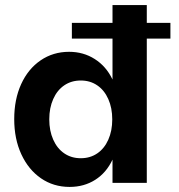

<svg xmlns="http://www.w3.org/2000/svg" viewBox="-20 -720 704 756"><path d="M263 -630H651V-568H263ZM36 -251Q36 -329 63.4 -388.9Q90.7 -448.7 140 -482.4Q189.3 -516 252 -516Q308.6 -516 353.3 -487.4Q398 -458.9 422.5 -407.9Q447 -356.8 447 -290V-210Q447 -143 423 -91.5Q399 -40 355 -12Q311 16 254 16Q190.6 16 141.3 -18Q92 -52 64 -112.5Q36 -173 36 -251ZM422 -249.9Q422 -295 406.4 -329.9Q390.9 -364.9 362.9 -383.9Q335 -403 298 -403Q261 -403 233.1 -384Q205.1 -365 189.6 -330.1Q174 -295.3 174 -250.1Q174 -205 189.6 -170.1Q205.1 -135.1 233.1 -116.1Q261 -97 298 -97Q335 -97 362.9 -116Q390.9 -135 406.4 -169.9Q422 -204.7 422 -249.9ZM423 -700H558V0H423Z"/></svg>

Font: Uncut Sans Variable
Style: Regular
Weight: 400
Designer: Kasper Nordkvist
Foundry: UNCUT.wtf
Version: Version 1.304;Glyphs 3.2 (3246)